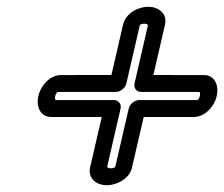

<svg xmlns="http://www.w3.org/2000/svg" viewBox="-20 -593 663 568"><path d="M554.4 -246.9C587.9 -247.9 614.5 -279.3 621.3 -309C628 -337.7 616.6 -369.8 585.4 -370.9C577.8 -371.2 515.5 -371.1 433.8 -371.1C452.1 -450.5 468.1 -520 468.1 -520C476 -554.1 447.5 -573 418.3 -573C389.2 -573 351.9 -554.3 344 -520L309.6 -371.1C230.1 -371 160.6 -371 160.6 -371C126.5 -371 100.1 -338.2 93.3 -309C86.6 -279.9 97.6 -246.9 132 -246.9H281L246.5 -97.6C239.6 -63.7 266.7 -45 296.4 -45C325.1 -45 361.5 -63.7 370 -95.2C372 -102.8 386.3 -165.1 405.1 -246.9ZM564.3 -296.9H391.7C378.1 -296.9 364 -285.5 360.9 -271.9C341 -185.5 322.9 -107.3 320.9 -99C319.5 -97.7 314.6 -95 307.9 -95C300.4 -95 297.3 -98.4 296.9 -99.2L336.7 -271.9C340.2 -287 328.2 -296.9 317.5 -296.9H144.6C143.6 -298 141.8 -302.3 143.3 -309C144.9 -315.7 149 -320.1 150.2 -321C160.6 -321 237.6 -321 323.1 -321.1C337.3 -321.1 351 -333.6 353.8 -346.1L393.8 -518.9C395.1 -520.2 400 -523 406.7 -523C413.5 -523 417.1 -519.9 417.8 -518.8C415.4 -508.5 397.7 -431.5 378 -346.1C374.7 -331.9 384.7 -321.1 397.2 -321.1C483.6 -321.1 561.7 -321.1 570.1 -321C571.1 -319.9 572.9 -315.7 571.3 -309C569.6 -301.5 565.2 -297.5 564.3 -296.9Z"/></svg>

Font: Hi.
Style: Regular
Weight: 400
Designer: Mew Too, Robert Jablonski
Foundry: Cannot Into Space Fonts
Version: Version 1.996